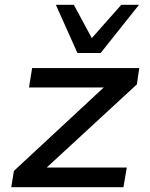

<svg xmlns="http://www.w3.org/2000/svg" viewBox="-20 -781 626 801"><path d="M27 0 38 -68 445 -446 440 -416H101L114 -497H561L551 -429L140 -50L146 -82H509L495 0ZM303 -560 213 -761H288L363 -622L486 -761H560L400 -560Z"/></svg>

Font: Nunito Sans 7pt SemiExpanded Medium
Style: Italic
Weight: 500
Width: 6
Italic angle: -9°
Designer: Vernon Adams
Foundry: Vernon Adams
Version: Version 3.101;gftools[0.9.27]